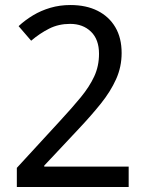

<svg xmlns="http://www.w3.org/2000/svg" viewBox="-20 -744 591 764"><path d="M47 -76 218 -262Q267 -315 301.5 -357Q336 -399 355 -440Q374 -481 374 -530Q374 -587 342 -618Q310 -649 259 -649Q213 -649 175.5 -630Q138 -611 104 -582L54 -640Q80 -664 111.5 -683Q143 -702 180.5 -713Q218 -724 260 -724Q323 -724 368.5 -701Q414 -678 439 -635.5Q464 -593 464 -533Q464 -478 442 -429Q420 -380 381.5 -332Q343 -284 293 -231L156 -85V-81H492V0H47Z"/></svg>

Font: lmalayalam85
Style: Book
Weight: 400
Designer: Jelle Bosma - Monotype Design Team
Foundry: Monotype Imaging Inc.
Version: Version 2.003